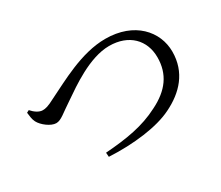

<svg xmlns="http://www.w3.org/2000/svg" viewBox="-103 -860 1205 1047"><g transform="rotate(-30 500.0 -336.5)"><path d="M60 -485C63 -464 64 -442 74 -423C90 -392 137 -356 170 -356C202 -356 227 -384 296 -429C365 -476 504 -577 629 -577C753 -577 827 -500 827 -392C827 -286 773 -213 668 -161C566 -108 459 -91 324 -81L326 -54C479 -46 633 -65 727 -112C834 -164 913 -248 913 -378C913 -505 813 -621 630 -621C477 -621 324 -531 222 -482C175 -457 159 -454 141 -454C119 -454 94 -471 75 -493Z"/></g></svg>

Font: Noto Serif CJK JP Medium
Style: Regular
Weight: 500
Designer: Ryoko NISHIZUKA 西塚涼子 (kana & ideographs); Frank Grießhammer (Latin, Greek & Cyrillic); Wenlong ZHANG 张文龙 (bopomofo); San
Foundry: Adobe Systems Incorporated
Version: Version 1.000;PS 1;hotconv 16.6.53;makeotf.lib2.5.65590